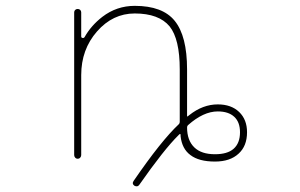

<svg xmlns="http://www.w3.org/2000/svg" viewBox="-20 -575 1040 666"><path d="M446.3 69.3Q436.5 62.5 443.4 52.7Q539.1 -86.9 600.6 -144.5Q603.5 -147.5 603.5 -152.3V-334Q603.5 -439.5 568.4 -483.4Q531.2 -528.3 447.3 -528.3Q371.1 -528.3 316.4 -465.8Q261.7 -403.3 261.7 -314.5V-37.1Q261.7 -32.2 258.3 -28.3Q254.9 -24.4 249.5 -24.4Q244.1 -24.4 240.7 -28.3Q237.3 -32.2 237.3 -37.1V-532.2Q237.3 -537.1 240.7 -540.5Q244.1 -543.9 249.5 -543.9Q254.9 -543.9 258.3 -540.5Q261.7 -537.1 261.7 -532.2V-449.2Q261.7 -444.3 265.6 -443.4H266.6Q270.5 -442.4 273.4 -446.3Q295.9 -486.3 335 -516.6Q384.8 -554.7 447.3 -554.7Q543.9 -554.7 585.9 -502.9Q628.9 -450.2 628.9 -334V-173.8Q628.9 -168.9 631.8 -171.9L636.7 -175.8Q683.6 -212.9 735.4 -212.9Q782.2 -212.9 809.6 -186.5Q836.9 -160.2 836.9 -116.2Q836.9 -68.4 807.6 -42Q778.3 -14.6 725.6 -14.6Q669.9 -14.6 640.6 -37.1Q611.3 -58.6 606.4 -102.5V-108.4Q606.4 -109.4 605 -109.9Q603.5 -110.4 602.5 -109.4L598.6 -105.5Q549.8 -57.6 462.9 66.4Q459 71.3 454.1 71.3Q450.2 71.3 446.3 69.3ZM735.4 -188.5Q685.5 -188.5 631.8 -140.6Q628.9 -137.7 628.9 -132.8Q628.9 -87.9 654.3 -63.5Q678.7 -40 725.6 -40Q768.6 -40 790 -58.6Q812.5 -78.1 812.5 -116.2Q812.5 -151.4 792.5 -169.9Q772.5 -188.5 735.4 -188.5Z"/></svg>

Font: Rounded-L Mgen+ 2m thin
Style: Regular
Weight: 100
Designer: [Source Han Sans]
Ryoko NISHIZUKA  (kana & ideographs); Paul D. Hunt (Latin, Greek & Cyrillic); Wenlong ZHANG  (bopomofo
Version: Version 1.059.20150602